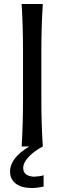

<svg xmlns="http://www.w3.org/2000/svg" viewBox="-20 -733 323 961"><path d="M150.4 151.4Q182.6 149.9 198.2 144V201.2Q163.1 208 139.6 208Q87.4 208 58.8 185.8Q30.3 163.6 30.3 126.5Q30.3 57.6 126.5 0H88.4Q95.2 -110.8 95.2 -235.4V-474.6Q95.2 -600.6 88.4 -712.9H194.3Q187 -603.5 187 -474.6V-235.4Q187 -108.4 194.3 -0.5L194.8 0Q151.4 22.5 123.8 51.8Q96.2 81.1 96.2 107.9Q96.2 148.4 150.4 151.4Z"/></svg>

Font: Commissioner Flair
Style: Regular
Weight: 400
Designer: Kostas Bartsokas
Foundry: Kostas Bartsokas
Version: Version 1.000